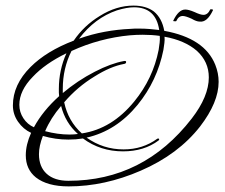

<svg xmlns="http://www.w3.org/2000/svg" viewBox="-20 -639 803 685"><path d="M225 26Q149 26 108 -6Q72 -35 72 -85Q72 -123 91 -165Q63 -178 44.5 -204.5Q26 -231 26 -263Q26 -337 89 -400Q146 -457 243 -494Q280 -548 336 -582Q395 -619 456 -619Q501 -619 529 -598Q558 -574 566 -529Q710 -503 748 -408Q760 -378 760 -347Q760 -274 694 -188Q616 -88 482 -30Q353 26 225 26ZM262 -501Q307 -517 353 -525.5Q399 -534 445 -536Q453 -537 461.5 -537Q470 -537 477 -537Q496 -537 514 -535.5Q532 -534 548 -532Q536 -613 458 -613Q433 -613 397 -602Q318 -575 262 -501ZM272 -163Q379 -179 459 -277Q526 -359 546 -461Q548 -474 549.5 -486.5Q551 -499 550 -511Q536 -513 520.5 -514Q505 -515 489 -515Q478 -515 466.5 -514.5Q455 -514 443 -513Q390 -508 337.5 -494Q285 -480 235 -457Q204 -395 204 -322V-307Q256 -351 318 -383Q347 -398 373 -407.5Q399 -417 421 -421Q430 -423 430 -418Q430 -412 423 -411Q374 -402 317 -366Q256 -329 209 -274Q223 -207 272 -163ZM224 6Q492 6 664 -216Q725 -295 725 -363Q725 -419 682 -458Q639 -495 567 -508Q568 -497 566.5 -485.5Q565 -474 563 -461Q552 -406 529 -357Q506 -308 471 -265Q395 -172 289 -148Q348 -106 421 -106Q489 -106 541 -144L544 -145Q546 -145 548 -143Q548 -140 546 -138Q494 -99 419 -99Q338 -99 276 -145Q263 -143 250.5 -142Q238 -141 224 -141Q178 -141 133 -154Q119 -118 119 -89Q119 -44 146.5 -19Q174 6 224 6ZM101 -185Q133 -244 191 -296Q190 -302 190 -308.5Q190 -315 190 -322Q190 -389 217 -449Q141 -412 97 -365Q49 -316 49 -265Q49 -239 63.5 -217Q78 -195 101 -185ZM228 -159Q236 -159 243.5 -159.5Q251 -160 258 -161Q213 -201 198 -261Q161 -218 141 -171Q186 -159 228 -159ZM692 -562Q681 -562 664 -572Q653 -577 645 -579.5Q637 -582 632 -582Q617 -582 609 -564Q609 -563 605 -563Q597 -563 598 -565Q617 -605 641 -605Q653 -605 674 -596Q695 -586 706 -586Q721 -586 730 -605Q730 -606 733 -606Q740 -606 740 -603Q719 -558 692 -562Z"/></svg>

Font: Passions Conflict
Style: Regular
Weight: 400
Designer: Robert E. Leuschke
Foundry: Robert E. Leuschke
Version: Version 1.010; ttfautohint (v1.8.3)